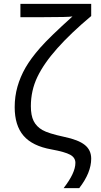

<svg xmlns="http://www.w3.org/2000/svg" viewBox="-20 -780 523 996"><path d="M85.9 -690.9V-759.8H453.1V-696.8Q348.1 -608.9 277.8 -530Q207.5 -451.2 173.8 -380.6Q140.1 -310.1 140.1 -229Q140.1 -181.2 154.5 -152.3Q168.9 -123.5 199.5 -105.7Q230 -87.9 314 -69.8Q386.7 -54.7 419.9 -28.1Q453.1 -1.5 453.1 43Q453.1 115.7 391.1 195.8H310.1Q371.1 117.2 371.1 64.9Q371.1 37.6 344 22.7Q316.9 7.8 247.1 -4.9Q147.9 -22.5 102.1 -75.9Q56.2 -129.4 56.2 -224.1Q56.2 -279.8 70.6 -330.6Q85 -381.3 112.3 -429Q139.6 -476.6 188.7 -532.5Q237.8 -588.4 356 -694.8Q336.4 -690.9 204.1 -690.9Z"/></svg>

Font: Zoram GWebM
Style: Regular
Weight: 400
Foundry: Ascender Corporation
Version: Version 1.000